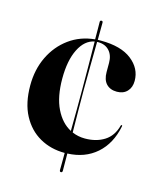

<svg xmlns="http://www.w3.org/2000/svg" viewBox="-96 -592 613 747"><g transform="rotate(15 210.0 -219.0)"><path d="M223 -248Q223 -208 223.5 -163Q224 -118 224.5 -75.5Q248.5 -65 276 -65Q321.5 -65 354 -85.5Q386.5 -106 398 -149.5Q399 -153 401.5 -152.5Q404.5 -152 403.5 -148Q389 -75.5 342.2 -34.5Q295.5 6.5 225.5 9Q225.5 32.5 225.8 50.5Q226 68.5 226 78.5Q226 85.5 220 85.5Q214.5 85.5 214.5 78Q214.5 69 214.8 51Q215 33 215 9.5Q158.5 9.5 114 -15.8Q69.5 -41 43.5 -89.8Q17.5 -138.5 17.5 -210Q17.5 -274 42.5 -325.8Q67.5 -377.5 112 -410Q156.5 -442.5 215 -448Q215 -472.5 214.8 -491Q214.5 -509.5 214.5 -518Q214.5 -524.5 220.5 -524.5Q226 -524.5 226 -518Q226 -509.5 225.8 -491.2Q225.5 -473 225.5 -449Q232 -449 238.5 -449Q319.5 -449 362.5 -415.2Q405.5 -381.5 405.5 -331.5Q405.5 -305 390.2 -289Q375 -273 349 -273Q322 -273 306.5 -289.2Q291 -305.5 291 -337V-373.5Q291 -404.5 274.2 -422.5Q257.5 -440.5 229 -440.5Q227 -440.5 225 -440.5Q224.5 -396.5 223.8 -343.2Q223 -290 223 -248ZM131 -268Q131 -194.5 154.2 -147Q177.5 -99.5 216 -79.5Q216.5 -121 216.8 -164.8Q217 -208.5 217 -248Q217 -289.5 216.5 -342.5Q216 -395.5 215.5 -439.5Q176.5 -432 153.8 -386.5Q131 -341 131 -268Z"/></g></svg>

Font: Fraunces 144pt S000 SemiBold
Style: Regular
Weight: 600
Version: Version 1.000; ttfautohint (v1.8.3)